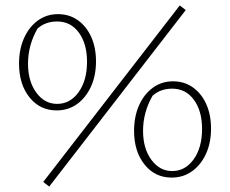

<svg xmlns="http://www.w3.org/2000/svg" viewBox="-20 -649 846 706"><path d="M188 -243Q127 -243 88.5 -291Q50 -339 50 -415Q50 -467 68 -508Q86 -549 118.5 -573Q151 -597 193 -597Q235 -597 266.5 -574.5Q298 -552 315.5 -513Q333 -474 333 -423Q333 -371 314.5 -330.5Q296 -290 263.5 -266.5Q231 -243 188 -243ZM190 -267Q238 -267 269 -310Q300 -353 300 -422Q300 -488 270 -529Q240 -570 190 -570Q147 -570 118 -544Q83 -483 83 -415Q83 -350 113.5 -308.5Q144 -267 190 -267ZM161 37 139 20 641 -629 663 -612ZM611 4Q550 4 511.5 -44Q473 -92 473 -168Q473 -220 491 -261Q509 -302 541.5 -326Q574 -350 616 -350Q658 -350 689.5 -327.5Q721 -305 738.5 -266Q756 -227 756 -176Q756 -124 737.5 -83.5Q719 -43 686.5 -19.5Q654 4 611 4ZM613 -20Q661 -20 692 -63Q723 -106 723 -175Q723 -241 693 -282Q663 -323 613 -323Q570 -323 541 -297Q506 -236 506 -168Q506 -103 536.5 -61.5Q567 -20 613 -20Z"/></svg>

Font: Piazzolla SC Thin
Style: Regular
Weight: 100
Designer: Juan Pablo del Peral
Foundry: Huerta Tipografica
Version: Version 1.330